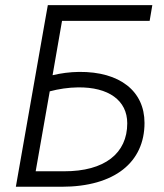

<svg xmlns="http://www.w3.org/2000/svg" viewBox="-20 -713 626 733"><path d="M41 0H214.8C418.5 0 531.7 -94.2 531.7 -243.7C531.7 -364.7 438 -439.9 281.7 -438.5C246.6 -438 212.9 -433.6 180.7 -425.8L216.8 -633.3H551.3L561.5 -693.4H162.6L151.9 -633.3L40.5 0H41ZM116.2 -59.1 169.9 -364.3C204.6 -373.5 241.2 -378.9 277.3 -379.4C394 -380.9 465.8 -330.1 465.8 -242.2C465.8 -127.9 379.9 -58.6 224.1 -59.1Z"/></svg>

Font: Cascadia Mono NF Light
Style: Italic
Weight: 300
Italic angle: -10°
Monospace: yes
Designer: Aaron Bell
Foundry: Saja Typeworks
Version: Version 2404.023